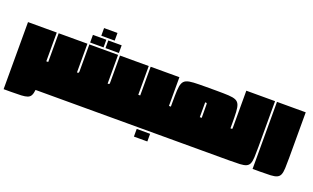

<svg xmlns="http://www.w3.org/2000/svg" viewBox="-93 -1291 3067 1883"><g transform="rotate(20 1441.0 -350.0)"><path d="M10 100V-600H310V-300H320V0H307Q303 37 292 58Q281 79 257.5 87.5Q234 96 193 98Q152 100 88 100Z M970 -600H1270V-300H1280V0H319Q316 -37 313 -76.5Q310 -116 310 -153Q310 -164 310 -172.5Q310 -181 311 -194Q312 -207 314 -231.5Q316 -256 319 -300H330V-600H630V-300Q640 -300 645 -302.5Q650 -305 650 -320V-600H950V-300Q964 -300 967 -302.5Q970 -305 970 -320ZM651 -700H791V-620H651ZM811 -700H951V-620H811ZM731 -800H871V-720H731Z M1270 -153Q1270 -164 1270 -172.5Q1270 -181 1271 -194Q1272 -207 1274 -231.5Q1276 -256 1279 -300H1290V-600H1590V-300H1600V0H1279Q1276 -37 1273 -76.5Q1270 -116 1270 -153ZM1370 20H1510V100H1370Z M1865 -600H1977Q2054 -600 2102.5 -597.5Q2151 -595 2177.5 -583.5Q2204 -572 2215.5 -545Q2227 -518 2229.5 -470Q2232 -422 2232 -345V-300H2242V0H2046Q2037 0 2027 0Q2017 0 2007 0H1835Q1825 0 1815 0Q1805 0 1796 0H1599Q1596 -37 1593 -76.5Q1590 -116 1590 -153Q1590 -164 1590 -172.5Q1590 -181 1591 -194Q1592 -207 1594 -231.5Q1596 -256 1599 -300H1610V-345Q1610 -422 1612.5 -470Q1615 -518 1626.5 -545Q1638 -572 1664.5 -583.5Q1691 -595 1739.5 -597.5Q1788 -600 1865 -600ZM1931 -435Q1931 -450 1928.5 -452.5Q1926 -455 1912 -455V-300H1932Z M2252 -700H2552V-225Q2552 -158 2550 -115Q2548 -72 2538 -48.5Q2528 -25 2504.5 -14.5Q2481 -4 2439 -2Q2397 0 2330 0H2241Q2238 -37 2235 -76.5Q2232 -116 2232 -153Q2232 -164 2232 -172.5Q2232 -181 2233 -194Q2234 -207 2236 -231.5Q2238 -256 2241 -300H2242Q2250 -300 2251 -302.5Q2252 -305 2252 -320Z M2572 -700H2872V-225Q2872 -158 2870 -115Q2868 -72 2858 -48.5Q2848 -25 2824.5 -14.5Q2801 -4 2759 -2Q2717 0 2650 0H2572Z"/></g></svg>

Font: Badeen Display
Style: Regular
Weight: 400
Version: Version 1.000; ttfautohint (v1.8.4.7-5d5b)